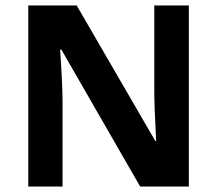

<svg xmlns="http://www.w3.org/2000/svg" viewBox="-20 -683 795 703"><path d="M671.4 0H493.2L204.6 -501.5H200.2Q209 -368.7 209 -312V0H83.5V-663.1H260.7L548.8 -166.5H551.8Q544.9 -295.9 544.9 -349.1V-663.1H671.4Z"/></svg>

Font: Bpm'online Open Sans
Style: Bold
Weight: 700
Foundry: Ascender Corporation
Version: Version 1.10